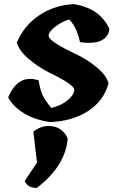

<svg xmlns="http://www.w3.org/2000/svg" viewBox="-20 -597 598 939"><path d="M343 -159Q343 -183 217 -244Q169 -268 122.5 -307Q76 -346 62 -388Q97 -472 171.5 -522Q246 -572 342 -577Q409 -565 449.5 -536Q490 -507 515 -457Q512 -417 475.5 -399Q439 -381 371 -391Q357 -463 318 -502Q280 -490 249 -465.5Q218 -441 218 -423.5Q218 -406 259 -381Q300 -356 351 -332.5Q402 -309 450.5 -270Q499 -231 511 -190Q488 -104 411 -54Q334 -4 225 0Q153 -10 99 -42Q45 -74 20 -121Q69 -237 169 -204Q176 -158 189 -130.5Q202 -103 231 -69Q278 -80 310.5 -106.5Q343 -133 343 -159ZM311 81Q300 215 160 322Q114 322 101 288L161 198L143 47Q179 19 216.5 19Q254 19 278 37.5Q302 56 311 81Z"/></svg>

Font: Tillana
Style: Bold
Weight: 700
Designer: Lipi Raval (Devanagari, Latin), Jonny Pinhorn (Latin)
Foundry: Indian Type Foundry
Version: Version 2.002;PS 1.0;hotconv 1.0.79;makeotf.lib2.5.61930; tt